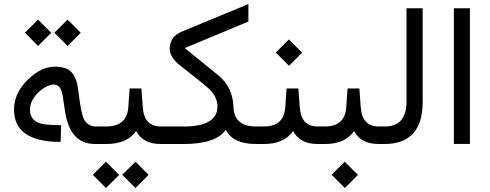

<svg xmlns="http://www.w3.org/2000/svg" viewBox="-20 -723 2460 964"><path d="M466.3 -87.9Q475.1 -87.9 475.1 -53.7V-42Q475.1 -20.5 472.7 -10.7Q470.2 0 466.3 0H456.5Q329.6 0 305.7 -168.9L295.4 -238.3Q291 -269 279.8 -283.7Q268.1 -298.8 249 -298.8Q230.5 -298.8 203.6 -282.7Q168.9 -262.2 148.9 -230.5Q130.4 -202.1 130.4 -173.8Q129.9 -106 210 -98.1Q243.2 -94.7 287.1 -94.2L284.2 -10.3Q200.2 -10.3 144 -32.7Q50.3 -70.3 50.3 -173.8Q50.3 -268.1 143.1 -343.8Q197.3 -388.2 257.3 -388.2Q321.3 -388.2 345.7 -352.5Q356.4 -337.9 363.8 -314.9Q370.6 -292.5 374 -261.7Q388.2 -140.6 406.2 -116.2Q426.8 -87.9 460.9 -87.9ZM253.1 -558.7 319.4 -624.5 385.3 -558.2 319.4 -492.3ZM105.2 -558.7 171.1 -624.5 237.4 -558.2 171.1 -492.3Z M593.9 154.7 660.3 88.9 726.1 155.2 660.3 221ZM446.1 154.7 511.9 88.9 578.2 155.2 511.9 221ZM663.6 -64.9Q617.7 0 513.7 0H458Q431.2 0 431.2 -42V-51.3Q431.2 -87.9 458 -87.9H511.2Q616.7 -87.9 624 -182.6L630.9 -278.8H689.9L697.3 -181.2Q704.6 -87.9 787.6 -87.9H791.5Q800.3 -87.9 800.3 -46.9V-42Q800.3 0 791.5 0H786.6Q697.8 0 663.6 -64.9Z M903.3 0H784.7Q757.3 0 757.3 -42V-51.3Q757.3 -87.9 784.7 -87.9H902.8Q1070.3 -87.9 1071.8 -187Q1072.3 -233.9 1032.2 -273.9Q1008.3 -297.9 885.7 -393.1Q832 -434.6 832 -479.5Q832 -508.8 849.6 -533.2Q863.3 -552.2 899.9 -567.4L1227.1 -702.6V-614.7L909.2 -482.4L907.7 -481.9L908.7 -481L1076.2 -344.7Q1148.9 -285.2 1152.3 -184.6Q1156.2 -87.9 1265.6 -87.9H1273.4Q1282.2 -87.9 1282.2 -51.3V-42Q1282.2 0 1273.4 0H1265.6Q1149.4 0 1113.8 -71.3Q1063.5 0 903.3 0Z M1451.7 -64.9Q1405.8 0 1306.6 0H1265.6Q1238.8 0 1238.8 -42V-51.3Q1238.8 -87.9 1265.6 -87.9H1304.2Q1404.8 -87.9 1412.1 -182.6L1418.9 -278.8H1478L1485.4 -181.2Q1492.7 -87.9 1575.7 -87.9H1579.6Q1588.4 -87.9 1588.4 -46.9V-42Q1588.4 0 1579.6 0H1574.7Q1485.8 0 1451.7 -64.9ZM1364.7 -459.1 1430.5 -524.9 1496.9 -458.6 1431 -392.7Z M1757.8 -64.9Q1711.9 0 1612.8 0H1571.8Q1544.9 0 1544.9 -42V-51.3Q1544.9 -87.9 1571.8 -87.9H1610.4Q1710.9 -87.9 1718.3 -182.6L1725.1 -278.8H1784.2L1791.5 -181.2Q1798.8 -87.9 1881.8 -87.9H1885.7Q1894.5 -87.9 1894.5 -46.9V-42Q1894.5 0 1885.7 0H1880.9Q1792 0 1757.8 -64.9ZM1645 154.7 1710.8 88.9 1777.1 155.2 1711.3 221Z M1878.9 0Q1851.6 0 1851.6 -42V-51.3Q1851.6 -87.9 1878.9 -87.9H1912.1Q2021 -87.9 2021 -213.4V-681.6H2102.1V-210.4Q2102.1 0 1909.7 0Z M2258.8 -681.6H2339.4V-0.5H2258.8Z"/></svg>

Font: Nahid FD
Style: FD
Weight: 400
Foundry: DejaVu fonts team - Redesigned by Saber Rastikerdar
Version: Version 0.3.0